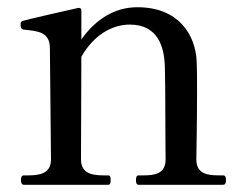

<svg xmlns="http://www.w3.org/2000/svg" viewBox="-20 -511 677 531"><path d="M585 -26C554 -26 523 -30 523 -70C523 -70 525 -176 525 -261C525 -292 525 -320 524 -340C521 -415 474 -491 360 -491C297 -491 245 -458 205 -402V-482C205 -487 202 -490 196 -489C164 -482 55 -457 42 -453C38 -451 37 -449 37 -445C37 -438 37 -430 46 -429C87 -425 118 -422 118 -377L121 -70C121 -30 88 -26 58 -26H46C40 -26 38 -21 38 -13C38 -5 40 0 46 0H279C285 0 286 -5 286 -13C286 -21 285 -26 279 -26H267C237 -26 204 -30 204 -70L205 -354C239 -414 290 -443 339 -443C416 -443 435 -383 436 -323C436 -309 437 -283 437 -253C437 -176 438 -70 438 -70C438 -30 407 -26 377 -26H363C358 -26 356 -21 356 -13C356 -5 358 0 363 0H597C603 0 605 -5 605 -13C605 -21 603 -26 597 -26Z"/></svg>

Font: Shippori Mincho OTF Medium
Style: Regular
Weight: 500
Designer: FONTDASU
Foundry: FONTDASU / Google Inc. / but / Adobe
Version: Version 3.300;hotconv 1.0.109;makeotfexe 2.5.65596